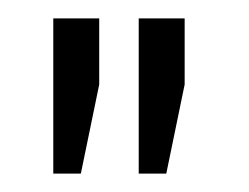

<svg xmlns="http://www.w3.org/2000/svg" viewBox="-20 -695 271 209"><path d="M38 -506V-675H88V-603L68 -506ZM131 -506V-675H181V-603L161 -506Z"/></svg>

Font: Gemunu Libre ExtraLight
Style: Regular
Weight: 200
Designer: Puspanada Ekanayake, Sola Matas, Pathum Egodawatta, Kosala Senevirathne
Foundry: mooniak
Version: Version 1.100